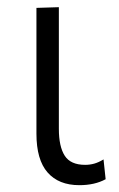

<svg xmlns="http://www.w3.org/2000/svg" viewBox="-20 -518 340 548"><path d="M206.5 10.5Q147.5 10.5 115.8 -25.8Q84 -62 84 -136.5V-495.5L148 -497.5V-150.5Q148 -99.5 164.8 -73.5Q181.5 -47.5 223 -47.5Q236.5 -47.5 249 -51Q261.5 -54.5 275.5 -63L281.5 -6.5Q250.5 10.5 206.5 10.5Z"/></svg>

Font: Commissioner Light
Style: Regular
Weight: 300
Designer: Kostas Bartsokas
Foundry: Kostas Bartsokas
Version: Version 1.000; ttfautohint (v1.8.3)